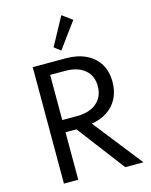

<svg xmlns="http://www.w3.org/2000/svg" viewBox="-157 -1216 1030 1314"><g transform="rotate(-15 358.0 -559.0)"><path d="M128 0V-825H362Q444 -825 504 -796.5Q564 -768 596.8 -714.8Q629.5 -661.5 629.5 -587Q629.5 -522 604 -471.5Q578.5 -421 531.2 -389Q484 -357 418.5 -347L691.5 0H562.5L307 -336.5H229.5V0ZM229.5 -423H334.5Q393.5 -423 436 -442.5Q478.5 -462 501.5 -498.2Q524.5 -534.5 524.5 -584.5Q524.5 -659 474.2 -701Q424 -743 334.5 -743H229.5ZM346.5 -884 301 -919 409 -1118 480 -1066Z"/></g></svg>

Font: Spartan Thin Medium
Style: Regular
Weight: 500
Version: Version 1.004